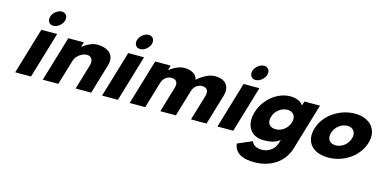

<svg xmlns="http://www.w3.org/2000/svg" viewBox="-92 -1307 4223 2111"><g transform="rotate(15 2019.5 -251.5)"><path d="M74 0H254L410.6 -526H230.6ZM286.5 -690C272.2 -642 299.3 -602 345.3 -602C391.3 -602 442.2 -642 456.5 -690C470.7 -738 443.7 -778 397.7 -778C351.7 -778 300.7 -738 286.5 -690Z M388 0H565L651.4 -290C666.5 -341 733.1 -390 786.1 -390C843.1 -390 863.5 -341 848.4 -290L762 0H939L1039.6 -338C1082.2 -481 965.2 -528 871.2 -528C815.2 -528 755.6 -499 703.7 -459H701.7L717.8 -513H540.8Z M1063 0H1243L1399.6 -526H1219.6ZM1275.5 -690C1261.2 -642 1288.3 -602 1334.3 -602C1380.3 -602 1431.2 -642 1445.5 -690C1459.7 -738 1432.7 -778 1386.7 -778C1340.7 -778 1289.7 -738 1275.5 -690Z M1377 0H1554L1643.3 -300C1655.5 -341 1691.9 -386 1750.9 -386C1813.9 -386 1827.5 -341 1812.4 -290L1726 0H1903L1994.1 -306C2007.7 -345 2043.9 -386 2099.9 -386C2162.9 -386 2176.5 -341 2161.4 -290L2075 0H2252L2352.6 -338C2395.2 -481 2303.2 -528 2209.2 -528C2153.2 -528 2084.6 -499 2011.2 -434C1995.8 -503 1928.2 -528 1860.2 -528C1804.2 -528 1744.6 -499 1692.7 -459H1690.7L1706.8 -513H1529.8Z M2376 0H2556L2712.6 -526H2532.6ZM2588.5 -690C2574.2 -642 2601.3 -602 2647.3 -602C2693.3 -602 2744.2 -642 2758.5 -690C2772.7 -738 2745.7 -778 2699.7 -778C2653.7 -778 2602.7 -738 2588.5 -690Z M2629.5 126C2646.3 251 2762.1 275 2869.1 275C3044.1 275 3197.6 186 3248.8 14L3405.8 -513H3228.8L3215.1 -467H3212.1C3181.7 -506 3133.2 -528 3065.2 -528C2915.2 -528 2773.9 -406 2729.2 -256C2684.6 -106 2753.5 15 2903.5 15C2973.5 15 3036.5 5 3087 -37L3075.7 1C3048.6 92 2964 121 2915 121C2838 121 2805.4 86 2795.6 55ZM2917.2 -256C2938.4 -327 3006.3 -377 3073.3 -377C3139.3 -377 3177.4 -327 3156.2 -256C3135.4 -186 3070.5 -136 3001.5 -136C2929.5 -136 2896.4 -186 2917.2 -256Z M3412.2 -256C3365.2 -98 3455.5 15 3640.5 15C3817.5 15 3980.2 -98 4027.2 -256C4074.9 -416 3972.2 -528 3802.2 -528C3629.2 -528 3459.9 -416 3412.2 -256ZM3600.2 -256C3621.4 -327 3689.3 -377 3756.3 -377C3822.3 -377 3860.4 -327 3839.2 -256C3818.4 -186 3753.5 -136 3684.5 -136C3612.5 -136 3579.4 -186 3600.2 -256Z"/></g></svg>

Font: Hussar
Style: BdOblThree
Weight: 700
Foundry: Cannot Into Space Fonts
Version: Version 2.00